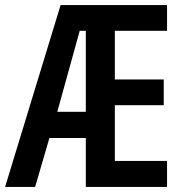

<svg xmlns="http://www.w3.org/2000/svg" viewBox="-21 -827 724 754"><path d="M635 -93H316V-285H173L117 -93H-1L217 -807H635V-706H430V-515H622V-414H430V-195H635ZM204 -388H316V-706H292Z"/></svg>

Font: Noto Sans Kannada UI ExtraCondensed SemiBold
Style: Regular
Weight: 600
Width: 2
Designer: Jelle Bosma - Monotype Design Team
Foundry: Monotype Imaging Inc.
Version: Version 2.005; ttfautohint (v1.8.4.7-5d5b)